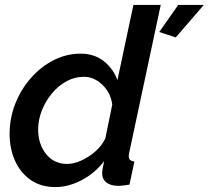

<svg xmlns="http://www.w3.org/2000/svg" viewBox="-20 -750 848 780"><path d="M205 10Q146 10 104.5 -19Q63 -48 41 -97Q19 -146 19 -206Q19 -270 42 -328.5Q65 -387 105.5 -433Q146 -479 198 -505.5Q250 -532 307 -532Q364 -532 402.5 -501Q441 -470 457 -424L522 -730H633L505 -130Q504 -125 503.5 -121.5Q503 -118 503 -115Q503 -96 526 -94L506 0Q492 2 481 3.5Q470 5 461 5Q430 5 412.5 -8.5Q395 -22 395 -46Q395 -54 397 -65Q399 -76 403 -95Q364 -45 310.5 -17.5Q257 10 205 10ZM253 -84Q279 -84 309.5 -97.5Q340 -111 367 -134.5Q394 -158 408 -188L436 -325Q430 -373 396 -405.5Q362 -438 321 -438Q283 -438 249.5 -419.5Q216 -401 190.5 -370Q165 -339 150 -301Q135 -263 135 -224Q135 -165 167 -124.5Q199 -84 253 -84ZM627 -620 704 -730H808L694 -598Z"/></svg>

Font: Raleway SemiBold
Style: Italic
Weight: 600
Italic angle: -12°
Designer: Matt McInerney, Pablo Impallari, Rodrigo Fuenzalida
Foundry: Matt McInerney, Pablo Impallari, Rodrigo Fuenzalida
Version: Version 4.026